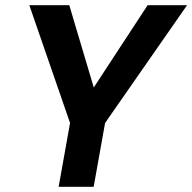

<svg xmlns="http://www.w3.org/2000/svg" viewBox="-20 -720 741 740"><path d="M206 0 250 -246 93 -700H247L347 -364L331 -367L549 -700H701L385 -246L341 0Z"/></svg>

Font: DM Sans
Style: Bold Italic
Weight: 700
Italic angle: -10°
Designer: Colophon Foundry, Jonny Pinhorn
Foundry: Colophon Foundry
Version: Version 4.004;gftools[0.9.30]